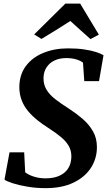

<svg xmlns="http://www.w3.org/2000/svg" viewBox="-20 -1016 586 1048"><path d="M228.5 11Q178 11 131.2 3.2Q84.5 -4.5 50.2 -15.5Q16 -26.5 4.5 -35.5L32 -184.5H112L117.5 -75.5Q135 -61.5 164.8 -52Q194.5 -42.5 228 -42.5Q261.5 -42.5 287.5 -50.5Q313.5 -58.5 331.8 -73.8Q350 -89 359.5 -111Q369 -133 369.5 -161Q370 -193 355.5 -218.8Q341 -244.5 312.5 -268.2Q284 -292 242.5 -318.5Q211.5 -338 183.5 -360.5Q155.5 -383 133.2 -409.5Q111 -436 98.5 -468.2Q86 -500.5 85.5 -539Q85.5 -607.5 120.8 -655Q156 -702.5 216.5 -727.2Q277 -752 351 -752Q401.5 -752 439.8 -746.2Q478 -740.5 504.2 -732Q530.5 -723.5 545 -714.5L520.5 -573H440L433 -674Q418.5 -685.5 395 -692.2Q371.5 -699 341 -699Q305.5 -699 277.8 -686Q250 -673 233.8 -648Q217.5 -623 217.5 -588.5Q217.5 -553.5 233.8 -526.5Q250 -499.5 281.2 -475Q312.5 -450.5 356 -423Q395.5 -397.5 430.2 -367.8Q465 -338 487 -300.2Q509 -262.5 509 -213Q509 -151 476.5 -100.2Q444 -49.5 381.2 -19.2Q318.5 11 228.5 11ZM166.5 -828 337 -996.5H417.5L519.5 -827L474 -802.5Q446 -827 418.5 -852Q391 -877 364 -901.5Q325.5 -876.5 286 -852Q246.5 -827.5 206.5 -803.5Z"/></svg>

Font: Merriweather 36pt
Style: Bold Italic
Weight: 700
Italic angle: -7.8°
Version: Version 2.101